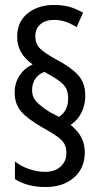

<svg xmlns="http://www.w3.org/2000/svg" viewBox="-20 -846 410 772"><path d="M39 -474Q39 -512 58 -541.5Q77 -571 111 -587Q49 -631 49 -697Q49 -759 91.5 -792.5Q134 -826 196 -826Q231 -826 257.5 -819Q284 -812 314 -795L288 -737Q262 -753 240.5 -759.5Q219 -766 197 -766Q162 -766 142 -748Q122 -730 122 -701Q122 -668 143 -649Q164 -630 204 -608Q262 -578 292.5 -546Q323 -514 323 -461Q323 -424 307 -392.5Q291 -361 264 -344Q294 -319 307.5 -292.5Q321 -266 321 -234Q321 -170 277.5 -132Q234 -94 163 -94Q90 -94 40 -126V-197Q63 -178 96.5 -166.5Q130 -155 161 -155Q201 -155 224 -176.5Q247 -198 247 -230Q247 -254 238 -269Q229 -284 207.5 -299Q186 -314 148 -335Q89 -369 64 -399Q39 -429 39 -474ZM109 -484Q109 -454 129.5 -434Q150 -414 181 -395L217 -376Q254 -400 254 -450Q254 -473 247 -488.5Q240 -504 219.5 -519.5Q199 -535 159 -557Q134 -548 121.5 -528.5Q109 -509 109 -484Z"/></svg>

Font: Noto Sans Malayalam UI ExtraCondensed
Style: Regular
Weight: 400
Width: 2
Designer: Jelle Bosma - Monotype Design Team
Foundry: Monotype Imaging Inc.
Version: Version 2.104; ttfautohint (v1.8.4.7-5d5b)